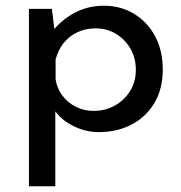

<svg xmlns="http://www.w3.org/2000/svg" viewBox="-20 -451 633 670"><path d="M325 10Q278 10 234.5 -12Q191 -34 167 -71L173 -100V199H81V-420H161L174 -314L164 -343Q194 -381 240 -406Q286 -431 343 -431Q401 -431 447.5 -403Q494 -375 521 -325Q548 -275 548 -208Q548 -141 519 -92Q490 -43 439.5 -16.5Q389 10 325 10ZM307 -64Q347 -64 380.5 -82.5Q414 -101 434 -133.5Q454 -166 454 -207Q454 -249 435 -281.5Q416 -314 384.5 -333Q353 -352 314 -352Q278 -352 249 -338Q220 -324 201 -299.5Q182 -275 174 -243V-174Q179 -142 198 -117Q217 -92 245.5 -78Q274 -64 307 -64Z"/></svg>

Font: Josefin Sans Thin
Style: Regular
Weight: 400
Version: Version 2.000